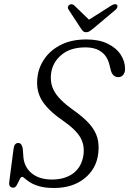

<svg xmlns="http://www.w3.org/2000/svg" viewBox="-20 -902 627 932"><path d="M242.5 10.5Q199 10.5 171 2.2Q143 -6 126.5 -16.5Q110 -27 101.2 -35.2Q92.5 -43.5 87 -43.5Q81 -43.5 75 -30.2Q69 -17 61.8 -4Q54.5 9 45 9Q21 9 25 -20L46 -180.5Q49.5 -208 69 -208Q85.5 -208 90.5 -180.5L93 -147.5Q95 -94 132.2 -62.2Q169.5 -30.5 232.5 -30.5Q294 -30.5 334.5 -60Q375 -89.5 384.5 -146Q392.5 -195.5 370.2 -234.5Q348 -273.5 282 -319Q213 -366.5 183.2 -415Q153.5 -463.5 162 -528.5Q168 -577.5 197.5 -619Q227 -660.5 277.8 -685.5Q328.5 -710.5 399.5 -710.5Q460.5 -710.5 502.5 -690Q544.5 -669.5 566 -636.5Q587.5 -603.5 587 -566.5Q587 -550 578 -538.8Q569 -527.5 554.5 -527.5Q528 -527.5 518.5 -558.5L512.5 -582.5Q493 -672 394 -672Q322 -672 279 -636.2Q236 -600.5 228.5 -548.5Q221 -498 244.5 -457.2Q268 -416.5 331.5 -371Q385 -333.5 413.8 -301Q442.5 -268.5 452.2 -234.2Q462 -200 457 -158Q448.5 -83 390.5 -36.2Q332.5 10.5 242.5 10.5ZM432.5 -763.5Q422.5 -755.5 415 -750.5Q407.5 -745.5 398.5 -745.5Q389 -745.5 383.8 -750.2Q378.5 -755 373 -763.5L312.5 -856Q304.5 -870 317 -878.5Q328.5 -886 340.5 -875.5L412 -806.5L521 -875.5Q539.5 -886.5 548 -878.5Q551 -875 550 -868.5Q549 -862 542 -855.5Z"/></svg>

Font: Fraunces 72pt SuperSoft Light
Style: Italic
Weight: 300
Italic angle: -16°
Version: Version 1.000;[b76b70a41]